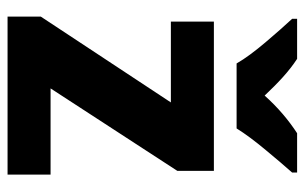

<svg xmlns="http://www.w3.org/2000/svg" viewBox="-169 -637 806 508"><g transform="rotate(90 234.0 -383.0)"><path d="M441.9 -113.8H213.9L432.1 -449.2V-545.9H37.1V-432.1H251L23.9 -87.9V0H441.9ZM332.5 -766.1C299.3 -744.6 264.6 -715.8 232.9 -680.2C199.2 -715.8 168.9 -744.6 135.7 -766.1H29.8V-752.9C46.9 -734.4 67.9 -710.9 91.8 -682.6C115.7 -654.3 134.8 -628.9 147.9 -606H319.8C334 -628.9 353 -654.3 377 -683.1C400.9 -711.9 420.4 -734.9 436.5 -752.9V-766.1Z"/></g></svg>

Font: Avrile Sans
Style: Bold
Weight: 700
Designer: Monotype Design Team, Google (font), Stefan Peev (BGR Cyrillic), Cristiano Sobral (main changes)
Foundry: The Avrile Sans Project Authors
Version: Version 3.110